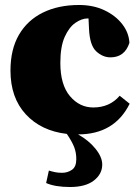

<svg xmlns="http://www.w3.org/2000/svg" viewBox="-20 -523 563 770"><path d="M261 227Q201 227 165 211L176 161Q189 165 201 167.5Q213 170 229 170Q251 170 268.5 158Q286 146 286 115Q286 89 277.5 67Q269 45 248 14Q145 2 83.5 -64.5Q22 -131 22 -240Q22 -325 56 -383.5Q90 -442 152 -472.5Q214 -503 297 -503Q354 -503 398.5 -482Q443 -461 470 -426.5Q497 -392 499 -351Q480 -293 423 -293Q392 -293 366 -317Q340 -341 337 -407L335 -449H331Q308 -449 282.5 -431.5Q257 -414 239.5 -375Q222 -336 222 -271Q222 -183 260.5 -137.5Q299 -92 354 -92Q420 -92 460 -139L500 -107Q439 16 293 16Q336 40 363 73.5Q390 107 390 137Q390 175 356.5 201Q323 227 261 227Z"/></svg>

Font: Source Serif 4 Black
Style: Regular
Weight: 900
Designer: Frank Grießhammer
Foundry: Adobe
Version: Version 4.005;hotconv 1.1.0;makeotfexe 2.6.0